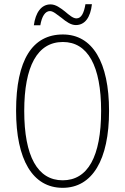

<svg xmlns="http://www.w3.org/2000/svg" viewBox="-20 -889 599 919"><path d="M142 -768H173C180 -810 196 -836 219 -836C235 -836 253 -819 274 -804C298 -784 320 -769 343 -769C386 -769 413 -805 420 -869H389C382 -828 370 -801 346 -801C329 -801 310 -818 291 -834C269 -851 247 -868 222 -868C177 -868 150 -828 142 -768ZM280 10C422 10 502 -124 502 -358C502 -591 423 -724 281 -724C135 -724 57 -602 57 -359C57 -125 136 10 280 10ZM280 -26C160 -26 96 -141 96 -358C96 -572 159 -688 281 -688C400 -688 464 -574 464 -358C464 -139 400 -26 280 -26Z"/></svg>

Font: Kathrein 37 Thin Condensed
Style: Regular
Weight: 250
Width: 3
Designer: Lazydogs Typefoundry, based on Open Sans by Ascender Corporation
Foundry: Lazydogs Typefoundry
Version: Version 1.003;PS 001.003;hotconv 1.0.88;makeotf.lib2.5.64775